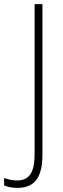

<svg xmlns="http://www.w3.org/2000/svg" viewBox="-80 -734 307 932"><path d="M5 178C91 178 126 123 126 16V-714H88V11C88 95 68 142 3 142C-20 142 -42 137 -60 130V166C-43 174 -21 178 5 178Z"/></svg>

Font: Noto Sans Ethiopic Condensed ExtraLight
Style: Regular
Weight: 200
Width: 3
Designer: Monotype Design Team
Foundry: Monotype Imaging Inc.
Version: Version 2.102